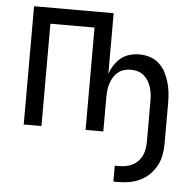

<svg xmlns="http://www.w3.org/2000/svg" viewBox="-52 -573 855 841"><g transform="rotate(5 375.0 -152.5)"><path d="M477 215V145H498Q521 145 543 137.5Q565 130 580.5 113Q596 96 602 74Q608 52 608 29V-148Q608 -163 606.5 -178.5Q605 -194 600.5 -209Q596 -224 588 -237.5Q580 -251 568.5 -261Q557 -271 542 -275.5Q527 -280 511 -280Q496 -280 480.5 -275.5Q465 -271 453.5 -261Q442 -251 434 -237.5Q426 -224 421.5 -209Q417 -194 415.5 -178.5Q414 -163 414 -148V0H336V-450H142V0H64V-520H414V-253Q421 -274 433 -292.5Q445 -311 461.5 -324.5Q478 -338 499.5 -344Q521 -350 542 -350Q566 -350 588.5 -343Q611 -336 628.5 -320Q646 -304 657 -283.5Q668 -263 674.5 -240.5Q681 -218 683.5 -194.5Q686 -171 686 -148V29Q686 54 681.5 79Q677 104 665.5 126Q654 148 636 166Q618 184 595.5 195Q573 206 548 210.5Q523 215 498 215Z"/></g></svg>

Font: Huly
Style: Regular
Weight: 400
Designer: Belleve Invis
Foundry: Belleve Invis
Version: Version 33.2.5; ttfautohint (v1.8.4)